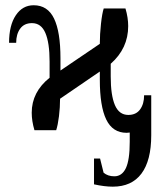

<svg xmlns="http://www.w3.org/2000/svg" viewBox="-20 -491 600 724"><path d="M405.3 212.9Q374 212.9 334.5 204.1V106.9H357.4L370.6 160.2Q386.7 173.8 411.1 173.8Q439.9 173.8 454.6 143.1Q469.2 112.3 469.2 43.9V8.8L457.5 9.8Q404.8 9.8 380.6 -40.3Q356.4 -90.3 356.4 -190.4V-221.2L206.5 -118.7Q206.5 -85.9 202.4 -52.7Q198.2 -19.5 191.9 0H109.9Q99.6 -34.7 99.6 -65.9Q99.6 -144 167 -197.8V-258.8Q167 -329.6 151.1 -366.7Q135.3 -403.8 100.6 -403.8Q71.3 -403.8 56.2 -383.1Q41 -362.3 41 -329.6H14.2Q14.2 -395.5 39.6 -433.3Q64.9 -471.2 106.9 -471.2Q159.7 -471.2 183.8 -421.1Q208 -371.1 208 -271V-225.1L356.4 -325.7Q356.4 -361.8 360.8 -401.6Q365.2 -441.4 371.1 -459H453.1Q463.4 -424.3 463.4 -392.6Q463.4 -308.6 397.5 -250.5V-202.6Q397.5 -131.8 413.3 -94.7Q429.2 -57.6 463.9 -57.6Q493.2 -57.6 508.3 -78.4Q523.4 -99.1 523.4 -131.8H550.3V19Q550.3 114.3 513.4 163.6Q476.6 212.9 405.3 212.9Z"/></svg>

Font: Times New Roman
Style: Regular
Weight: 400
Designer: Steve Matteson
Foundry: Ascender Corporation
Version: Version 2.00.3